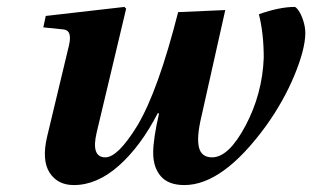

<svg xmlns="http://www.w3.org/2000/svg" viewBox="-20 -522 901 554"><path d="M105 -443 112 -476 339 -502 344 -497 259 -140Q242 -68 284 -68Q320 -68 376 -159Q436 -259 494 -487L630 -493L561 -185Q547 -126 554 -97Q561 -68 592 -68Q640 -68 688.5 -159.5Q737 -251 741 -355Q741 -426 727 -481Q787 -502 830 -502Q834 -502 841.5 -491.5Q849 -481 855 -462.5Q861 -444 861 -425Q860 -378 829 -303.5Q798 -229 747 -158Q623 12 512 12Q466 12 444 -13.5Q422 -39 422 -81Q422 -121 439 -195H435Q386 -100 323 -44Q260 12 193 12Q146 12 123 -24Q100 -60 116 -128L179 -391Q189 -434 164 -437Z"/></svg>

Font: Heuristica
Style: Bold Italic
Weight: 700
Italic angle: -13°
Version: Version 1.0.2